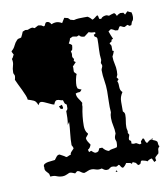

<svg xmlns="http://www.w3.org/2000/svg" viewBox="-98 -685 733 838"><g transform="rotate(-10 268.5 -265.5)"><path d="M387 -603Q391 -599 391 -594Q391 -589 394 -585H402Q405 -591 412.5 -593.5Q420 -596 426 -596Q427 -596 431 -594.5Q435 -593 437 -592Q439 -593 448 -596Q457 -599 459 -599Q464 -599 466.5 -594Q469 -589 471 -585Q476 -591 487 -595L501 -594L507 -585L519 -597H520Q524 -595 527.5 -593Q531 -591 536 -590Q539 -581 539 -571Q539 -565 537.5 -559Q536 -553 531 -549L526 -535L518 -533L509 -539L496 -532Q491 -532 486 -535Q481 -538 476 -539Q472 -536 470 -531.5Q468 -527 465 -523L453 -524Q444 -530 435 -533L423 -525Q426 -516 429.5 -507.5Q433 -499 437 -490L430 -487L428 -479L419 -474V-472L425 -461V-439L431 -437Q429 -431 426.5 -425Q424 -419 421 -414Q421 -397 425 -381Q429 -365 429 -348L428 -332L423 -321L430 -312L423 -304Q426 -298 426.5 -291.5Q427 -285 427 -278.5Q427 -272 429 -265.5Q431 -259 437 -254Q430 -243 427 -234Q424 -225 424 -212V-170Q432 -164 432 -154Q432 -140 429.5 -127Q427 -114 427 -100Q427 -93 429 -87Q431 -81 429 -74L434 -65Q433 -60 431 -55.5Q429 -51 429 -46L430 -42L437 -37V-25Q444 -23 447 -23Q450 -23 457 -24L472 -16L479 -18V-28L489 -39L494 -37Q496 -30 497.5 -25.5Q499 -21 504 -16Q509 -20 515 -24.5Q521 -29 528 -28V-33H531L529 -26Q534 -23 540 -21Q546 -19 550 -13Q551 -8 551 -2.5Q551 3 555 7Q547 15 547 21.5Q547 28 545 37Q540 42 535.5 45.5Q531 49 528 54L530 66L521 71L513 54Q503 54 492 63Q487 59 480.5 58Q474 57 468 55Q464 57 463 59.5Q462 62 461.5 64.5Q461 67 458.5 69Q456 71 449 72L441 61L428 55L423 62L417 57L399 54Q392 66 382 72Q377 71 374 66Q371 61 369 58L365 56Q355 64 350 61.5Q345 59 335 59Q332 59 326.5 62.5Q321 66 319 68L311 69Q305 69 300 66Q295 63 290 59Q282 61 277 61Q269 61 261.5 58Q254 55 246 55Q236 55 228 59Q220 63 211 65Q203 63 196.5 57.5Q190 52 182 52L172 60Q167 58 161 55.5Q155 53 149 53Q147 53 136.5 58Q126 63 117 63Q102 63 90.5 58Q79 53 63 55L60 42Q54 36 48 28.5Q42 21 44 12L43 6Q43 -1 49.5 -4.5Q56 -8 64.5 -9.5Q73 -11 81.5 -11.5Q90 -12 95 -13Q100 -19 105 -26Q110 -33 119 -33Q126 -29 133 -25.5Q140 -22 146 -17Q152 -17 156.5 -20Q161 -23 167 -23Q167 -30 173 -36.5Q179 -43 184 -48Q184 -53 182 -56.5Q180 -60 178 -64Q178 -90 181 -115Q184 -140 185 -166L177 -154Q180 -169 180.5 -184.5Q181 -200 181 -215Q188 -220 188 -227Q188 -234 188 -242Q180 -247 179 -251.5Q178 -256 175 -264Q168 -264 162.5 -266.5Q157 -269 150 -269Q144 -269 140 -263Q136 -257 135 -252Q130 -252 123 -255.5Q116 -259 108 -262.5Q100 -266 92.5 -269.5Q85 -273 79 -273Q74 -273 71 -269Q68 -265 66 -261Q60 -279 50 -283.5Q40 -288 24 -293Q24 -300 19 -312.5Q14 -325 7 -339.5Q0 -354 -6.5 -367Q-13 -380 -16 -388Q-15 -392 -14 -396Q-13 -400 -13 -404Q-13 -409 -15.5 -412Q-18 -415 -18 -421Q-18 -437 -13.5 -450.5Q-9 -464 -13 -480Q-9 -483 -7 -488Q-5 -493 -2 -497L-9 -511L-8 -514Q3 -523 8.5 -535.5Q14 -548 24 -558Q28 -562 33 -562.5Q38 -563 43 -565Q46 -571 49 -577Q52 -583 54 -589L66 -594L77 -593Q82 -595 87.5 -597Q93 -599 99 -599L108 -595L125 -604L138 -602L148 -596Q152 -596 153.5 -598.5Q155 -601 156 -604Q157 -607 159 -609.5Q161 -612 166 -612Q172 -612 176.5 -608Q181 -604 183 -599Q195 -604 204 -604Q217 -604 230 -596L243 -617L259 -613L268 -604L283 -600Q294 -603 305 -603.5Q316 -604 327 -604H344Q355 -598 362 -588H363Q367 -588 375 -594.5Q383 -601 387 -603ZM252 -524Q251 -518 248.5 -513Q246 -508 243 -503Q250 -500 256 -494V-492Q256 -487 255 -483Q254 -479 253 -474L246 -467Q250 -458 248 -449.5Q246 -441 254 -433L251 -424L259 -418L243 -401Q244 -399 244 -395Q244 -388 243.5 -384.5Q243 -381 243.5 -378.5Q244 -376 246.5 -373.5Q249 -371 254 -366Q252 -363 250 -356Q248 -349 246.5 -341.5Q245 -334 244.5 -327Q244 -320 244 -316Q244 -314 245 -309.5Q246 -305 247 -303Q254 -298 263 -296Q256 -285 251 -286Q246 -287 235 -283Q235 -270 242.5 -259.5Q250 -249 256 -238Q253 -229 254 -221Q245 -179 245 -137Q245 -128 247.5 -118.5Q250 -109 257 -102V-99L245 -84Q245 -75 250 -67.5Q255 -60 260 -52Q258 -46 254.5 -40.5Q251 -35 245 -32L248 -21L258 -25Q266 -17 274 -13L276 -14H282L289 -18L295 -30H308Q319 -15 334 -11Q342 -16 352 -17Q362 -18 371 -21Q373 -26 373.5 -31.5Q374 -37 374 -42Q374 -47 372 -51Q370 -55 370 -60Q370 -66 372 -71Q374 -76 376 -81Q376 -99 372 -116Q368 -133 368 -151Q368 -165 372 -176Q370 -199 371 -223Q372 -247 372 -270Q372 -293 368 -316.5Q364 -340 364 -363Q364 -368 367 -373Q370 -378 370 -384Q370 -385 368.5 -389Q367 -393 366 -395L370 -408Q367 -431 368.5 -455Q370 -479 370 -502Q370 -504 368 -508L359 -514L357 -522L365 -525V-532Q358 -532 351 -533Q344 -534 337 -537L316 -521Q309 -521 303 -523Q297 -525 293 -531L283 -527L265 -530ZM168 -227 159 -228 153 -240 167 -245 170 -232ZM353 78 355 86 347 83ZM177 -154 176 -153Q176 -154 177 -154Z"/></g></svg>

Font: ErikasBuero
Style: Regular
Weight: 400
Designer: Peter Wiegel
Foundry: Peter Wiegel
Version: Version 1.006